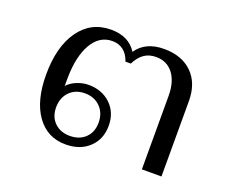

<svg xmlns="http://www.w3.org/2000/svg" viewBox="-83 -573 838 709"><g transform="rotate(20 335.5 -218.0)"><path d="M75 -208Q75 -318 120.5 -382Q166 -446 245 -446Q314 -446 346 -396Q380 -446 453 -446Q523 -446 563.5 -406Q604 -366 604 -296V0H527V-288Q527 -344 502.5 -376Q478 -408 435 -408Q408 -408 388.5 -394.5Q369 -381 355 -353H334Q325 -380 307 -394Q289 -408 263 -408Q213 -408 184 -358.5Q155 -309 154 -223V-192Q167 -207 190 -216.5Q213 -226 236 -226Q289 -226 323 -193.5Q357 -161 357 -109Q357 -56 322 -23Q287 10 230 10Q158 10 116.5 -48Q75 -106 75 -208ZM318 -107Q318 -145 294.5 -168.5Q271 -192 234 -192Q197 -192 174 -168.5Q151 -145 151 -107Q151 -70 174 -47.5Q197 -25 234 -25Q272 -25 295 -47.5Q318 -70 318 -107Z"/></g></svg>

Font: Fahkwang Light
Style: Regular
Weight: 300
Version: Version 1.000; ttfautohint (v1.6)